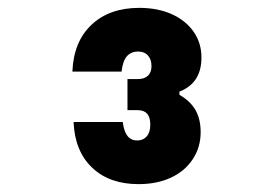

<svg xmlns="http://www.w3.org/2000/svg" viewBox="-20 -938 690 488"><path d="M490 -602Q490 -564 470 -533.5Q450 -503 414.5 -486.5Q379 -470 332 -470Q258 -470 214 -512Q170 -554 167 -628H292Q295 -604 304 -592.5Q313 -581 329 -581Q344 -581 353 -591.5Q362 -602 362 -621Q362 -640 354 -649Q346 -658 330 -658H304V-737H330Q347 -737 356 -745.5Q365 -754 365 -770Q365 -787 356 -797Q347 -807 331 -807Q313 -807 302.5 -795Q292 -783 289 -756H164Q167 -832 212.5 -875Q258 -918 334 -918Q381 -918 416.5 -902Q452 -886 472 -857.5Q492 -829 492 -792Q492 -759 478 -737.5Q464 -716 436 -705V-697Q464 -681 477 -658Q490 -635 490 -602Z"/></svg>

Font: Martian Mono SemiCondensed
Style: Bold
Weight: 700
Width: 4
Designer: Roman Shamin
Foundry: Evil Martians
Version: Version 1.000